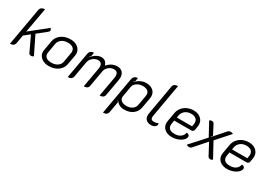

<svg xmlns="http://www.w3.org/2000/svg" viewBox="20 -1707 4089 2914"><g transform="rotate(30 2064.0 -250.0)"><path d="M424 -424 287 -316 438 -8Q430 0 418.5 4.5Q407 9 395 9Q380 9 370 3.5Q360 -2 354 -16L233 -273L136 -196L111 -50Q99 9 28 9L143 -645Q148 -676 170 -692.5Q192 -709 228 -709L150 -274L443 -508Q461 -487 461 -473Q461 -459 453.5 -450.5Q446 -442 424 -424Z M522 -136Q522 -153 524 -162L554 -334Q568 -414 634.5 -461.5Q701 -509 795 -509Q849 -509 890.5 -489Q932 -469 954.5 -434.5Q977 -400 977 -359Q977 -352 975 -334L944 -162Q931 -87 866 -39Q801 9 703 9Q652 9 611 -9.5Q570 -28 546 -61Q522 -94 522 -136ZM873 -164 902 -332Q904 -348 904 -355Q904 -396 873.5 -420.5Q843 -445 783 -445Q720 -445 676.5 -413.5Q633 -382 624 -332L595 -164Q593 -150 593 -145Q593 -104 623.5 -79.5Q654 -55 715 -55Q778 -55 821.5 -85Q865 -115 873 -164Z M1120 -443Q1132 -509 1202 -509L1190 -443Q1177 -431 1166 -419L1169 -414Q1252 -509 1336 -509Q1377 -509 1404.5 -486Q1432 -463 1442 -422Q1477 -464 1521 -486.5Q1565 -509 1612 -509Q1671 -509 1704 -475Q1737 -441 1737 -382Q1737 -358 1733 -338L1682 -50Q1677 -20 1656.5 -5.5Q1636 9 1599 9L1660 -335Q1663 -355 1663 -370Q1663 -445 1591 -445Q1542 -445 1501 -411Q1460 -377 1452 -329L1403 -50Q1398 -20 1378 -5.5Q1358 9 1321 9L1382 -335Q1385 -353 1385 -368Q1385 -406 1366.5 -425.5Q1348 -445 1312 -445Q1281 -445 1250.5 -428.5Q1220 -412 1199 -385Q1178 -358 1173 -328L1124 -50Q1118 -20 1097.5 -5.5Q1077 9 1040 9Z M1888 -443Q1901 -509 1971 -509L1961 -452Q1944 -437 1936 -427L1938 -423Q2024 -509 2120 -509Q2196 -509 2241 -470.5Q2286 -432 2286 -369Q2286 -354 2283 -337L2252 -162Q2239 -82 2178 -36.5Q2117 9 2025 9Q1933 9 1878 -67L1875 -62Q1882 -49 1891 -39L1858 147Q1848 209 1773 209ZM2180 -164 2210 -335Q2212 -343 2212 -359Q2212 -399 2182 -421.5Q2152 -444 2095 -444Q2039 -444 1994.5 -413.5Q1950 -383 1943 -340L1912 -159Q1910 -147 1910 -142Q1910 -103 1942 -79.5Q1974 -56 2028 -56Q2090 -56 2130.5 -85Q2171 -114 2180 -164Z M2381 -98Q2381 -114 2384 -130L2475 -650Q2485 -709 2559 -709L2458 -133Q2455 -118 2455 -106Q2455 -80 2469.5 -68Q2484 -56 2516 -56Q2550 -56 2584 -74Q2589 -67 2589 -54Q2589 -27 2562.5 -9Q2536 9 2496 9Q2442 9 2411.5 -19.5Q2381 -48 2381 -98Z M2685 -139Q2685 -155 2688 -171L2715 -325Q2724 -379 2757.5 -421Q2791 -463 2842 -486Q2893 -509 2953 -509Q3030 -509 3078.5 -466.5Q3127 -424 3127 -358Q3127 -343 3124 -326L3113 -260Q3110 -247 3098 -237Q3086 -227 3072 -227H2770L2761 -173Q2758 -158 2758 -144Q2758 -100 2787.5 -77Q2817 -54 2874 -54Q2936 -54 2976.5 -82.5Q3017 -111 3026 -162Q3048 -163 3063 -151.5Q3078 -140 3078 -123Q3078 -90 3047 -59.5Q3016 -29 2966 -10Q2916 9 2862 9Q2782 9 2733.5 -32Q2685 -73 2685 -139ZM3049 -287 3056 -326Q3058 -335 3058 -352Q3058 -397 3028 -421.5Q2998 -446 2943 -446Q2882 -446 2840 -413Q2798 -380 2788 -326L2781 -287Z M3120 -8 3353 -265 3228 -495Q3246 -509 3269 -509Q3283 -509 3294 -502.5Q3305 -496 3311 -484L3397 -319L3373 -293L3378 -290L3548 -484Q3570 -509 3602 -509Q3613 -509 3624.5 -505Q3636 -501 3642 -495L3437 -265L3577 -8Q3557 9 3538 9Q3524 9 3512.5 2.5Q3501 -4 3495 -14L3388 -215L3212 -14Q3192 9 3164 9Q3135 9 3120 -8Z M3653 -139Q3653 -155 3656 -171L3683 -325Q3692 -379 3725.5 -421Q3759 -463 3810 -486Q3861 -509 3921 -509Q3998 -509 4046.5 -466.5Q4095 -424 4095 -358Q4095 -343 4092 -326L4081 -260Q4078 -247 4066 -237Q4054 -227 4040 -227H3738L3729 -173Q3726 -158 3726 -144Q3726 -100 3755.5 -77Q3785 -54 3842 -54Q3904 -54 3944.5 -82.5Q3985 -111 3994 -162Q4016 -163 4031 -151.5Q4046 -140 4046 -123Q4046 -90 4015 -59.5Q3984 -29 3934 -10Q3884 9 3830 9Q3750 9 3701.5 -32Q3653 -73 3653 -139ZM4017 -287 4024 -326Q4026 -335 4026 -352Q4026 -397 3996 -421.5Q3966 -446 3911 -446Q3850 -446 3808 -413Q3766 -380 3756 -326L3749 -287Z"/></g></svg>

Font: K2D Light
Style: Italic
Weight: 300
Italic angle: -10°
Designer: Katatrad Aksorn Co.,Ltd.
Foundry: Cadson Demak Co.,Ltd.
Version: Version 1.000; ttfautohint (v1.6)